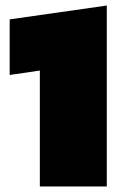

<svg xmlns="http://www.w3.org/2000/svg" viewBox="-20 -674 441 694"><path d="M124 0V-419L15 -403V-604L366 -654V0Z"/></svg>

Font: Boz Display
Style: Regular
Weight: 900
Version: Version 2.000; ttfautohint (v1.8.3)